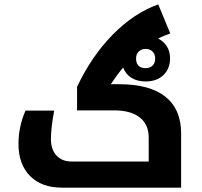

<svg xmlns="http://www.w3.org/2000/svg" viewBox="-20 -862 927 882"><path d="M648.9 -487.8Q610.8 -487.8 584 -504.4Q557.1 -521 545.9 -551.8Q522.5 -524.9 488.8 -475.1H526.9Q668.5 -475.1 740.2 -417.5Q812 -359.9 812 -249V0H264.2Q170.9 0 117.9 -53.7Q64.9 -107.4 64.9 -201.2Q64.9 -280.3 97.2 -354H229Q213.9 -273.9 213.9 -223.1Q213.9 -175.3 239.5 -147.7Q265.1 -120.1 308.1 -120.1H663.1V-230Q663.1 -290.5 621.6 -322.8Q580.1 -355 503.9 -355H334V-462.9Q400.4 -604 498 -703.1Q595.7 -802.2 707 -841.8L762.2 -708Q737.8 -700.7 706.1 -685.1Q731 -672.9 746.1 -649.7Q761.2 -626.5 761.2 -594.2Q761.2 -545.9 730.5 -516.8Q699.7 -487.8 648.9 -487.8ZM648.9 -548.8Q668.5 -548.8 680.7 -560.5Q692.9 -572.3 692.9 -592.8Q692.9 -613.3 680.7 -625.2Q668.5 -637.2 648.9 -637.2Q629.4 -637.2 617.2 -625.2Q605 -613.3 605 -592.8Q605 -572.3 616 -560.5Q627 -548.8 648.9 -548.8Z"/></svg>

Font: Droid Arabic Kufi
Style: Bold
Weight: 700
Designer: Pascal Zoghbi
Foundry: Irfont.ir
Version: Version 1.00 February 28, 2013, initial release